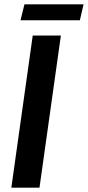

<svg xmlns="http://www.w3.org/2000/svg" viewBox="-20 -860 403 880"><path d="M32 0 130 -697H259L161 0ZM74 -767 92 -840H363L346 -767Z"/></svg>

Font: Hanken Grotesk
Style: Bold Italic
Weight: 700
Italic angle: -8°
Designer: Alfredo Marco Pradil
Foundry: Hanken Design Co.
Version: Version 3.013